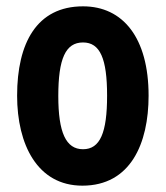

<svg xmlns="http://www.w3.org/2000/svg" viewBox="-20 -576 523 606"><path d="M449 -274C449 -457 368 -556 242 -556C96 -556 34 -440 34 -274C34 -120 98 10 240 10C392 10 449 -123 449 -274ZM164 -273C164 -391 187 -442 242 -442C296 -442 318 -391 318 -274C318 -157 296 -105 242 -105C188 -105 164 -158 164 -273Z"/></svg>

Font: Noto Sans Gurmukhi UI ExtraCondensed
Style: Bold
Weight: 700
Width: 2
Designer: Jelle Bosma - Monotype Design Team
Foundry: Monotype Imaging Inc.
Version: Version 2.004